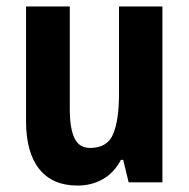

<svg xmlns="http://www.w3.org/2000/svg" viewBox="-20 -567 588 597"><path d="M485 -547V0H380L363 -70H356Q335 -30 300 -10Q265 10 221 10Q143 10 102 -41.5Q61 -93 61 -190V-547H197V-228Q197 -168 211.5 -137.5Q226 -107 260 -107Q314 -107 332 -150.5Q350 -194 350 -275V-547Z"/></svg>

Font: Noto Sans Condensed
Style: Bold
Weight: 700
Width: 3
Designer: Monotype Design Team
Foundry: Monotype Imaging Inc.
Version: Version 2.013; ttfautohint (v1.8.4.7-5d5b)